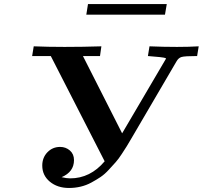

<svg xmlns="http://www.w3.org/2000/svg" viewBox="-20 -914 998 945"><path d="M138.2 -638.2 146 -686Q214.8 -683.1 297.9 -683.1Q388.7 -683.1 479 -686L472.2 -638.2H388.2L581.1 -257.8L796.9 -625L795.9 -626V-627.9Q782.7 -632.8 708 -638.2L715.8 -686Q783.7 -683.1 851.1 -683.1Q910.2 -683.1 958 -686L950.2 -638.2Q889.2 -638.2 873.5 -633.5Q857.9 -628.9 848.1 -610.8L639.2 -253.9Q637.2 -251 624 -228Q610.8 -205.1 603.5 -193.6Q596.2 -182.1 579.6 -156.5Q563 -130.9 549.6 -116Q536.1 -101.1 515.6 -78.6Q495.1 -56.2 474.6 -42.5Q454.1 -28.8 429.4 -15.4Q404.8 -2 377 4.6Q349.1 11.2 319.8 11.2Q262.7 11.2 225.3 -19.8Q188 -50.8 188 -99.1Q188 -138.2 213.4 -164.6Q238.8 -190.9 275.9 -190.9Q303.7 -190.9 324 -173.3Q344.2 -155.8 344.2 -126Q344.2 -67.9 283.2 -42Q308.1 -36.1 325.2 -36.1Q424.3 -36.1 495.1 -120.1L230 -638.2ZM404.8 -841.8 413.1 -894H800.8L792 -841.8Z"/></svg>

Font: CMU Serif Extra
Style: BoldSlanted
Weight: 700
Italic angle: -9.46001°
Version: Version 0.7.0